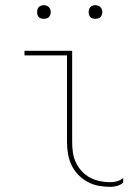

<svg xmlns="http://www.w3.org/2000/svg" viewBox="-20 -717 540 745"><path d="M409 8Q386 8 363.5 4Q341 0 320.5 -11Q300 -22 284 -38.5Q268 -55 258 -75.5Q248 -96 244 -119Q240 -142 240 -165V-502H75V-520H260V-165Q260 -145 263 -124.5Q266 -104 275 -85.5Q284 -67 298 -52Q312 -37 330 -27.5Q348 -18 368.5 -14Q389 -10 409 -10Q422 -10 435 -14Q448 -18 458 -26V-8Q448 0 435 4Q422 8 409 8ZM350 -644Q345 -644 339.5 -645.5Q334 -647 330.5 -650.5Q327 -654 325.5 -659.5Q324 -665 324 -670Q324 -675 325.5 -680.5Q327 -686 330.5 -689.5Q334 -693 339.5 -695Q345 -697 350 -697Q355 -697 360.5 -695Q366 -693 369.5 -689.5Q373 -686 375 -680.5Q377 -675 377 -670Q377 -665 375 -659.5Q373 -654 369.5 -650.5Q366 -647 360.5 -645.5Q355 -644 350 -644ZM150 -644Q145 -644 139.5 -645.5Q134 -647 130.5 -650.5Q127 -654 125.5 -659.5Q124 -665 124 -670Q124 -675 125.5 -680.5Q127 -686 130.5 -689.5Q134 -693 139.5 -695Q145 -697 150 -697Q155 -697 160.5 -695Q166 -693 169.5 -689.5Q173 -686 175 -680.5Q177 -675 177 -670Q177 -665 175 -659.5Q173 -654 169.5 -650.5Q166 -647 160.5 -645.5Q155 -644 150 -644Z"/></svg>

Font: Iosevka Term Curly Thin
Style: Regular
Weight: 100
Designer: Belleve Invis
Foundry: Belleve Invis
Version: Version 32.3.0